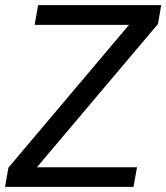

<svg xmlns="http://www.w3.org/2000/svg" viewBox="-30 -731 651 751"><path d="M114.3 -76.7H505.9L492.2 0H-10.3L2.9 -75.2L474.6 -633.8H105.5L119.1 -710.9H600.6L587.9 -637.2Z"/></svg>

Font: Roboto
Style: Italic
Weight: 400
Italic angle: -12°
Designer: Google
Version: Version 2.134; 2016; ttfautohint (v1.6)